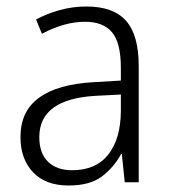

<svg xmlns="http://www.w3.org/2000/svg" viewBox="-20 -561 523 591"><path d="M246 -541Q329 -541 368 -497Q407 -453 407 -358V0H364L355 -87H353Q329 -44 292.5 -17Q256 10 191 10Q120 10 81.5 -31Q43 -72 43 -139Q43 -219 100.5 -260.5Q158 -302 268 -308L352 -313V-352Q352 -430 324.5 -462Q297 -494 242 -494Q209 -494 176 -484.5Q143 -475 109 -457L91 -501Q124 -519 164 -530Q204 -541 246 -541ZM274 -266Q101 -256 101 -139Q101 -89 128 -63Q155 -37 202 -37Q275 -37 313 -85Q351 -133 352 -217V-270Z"/></svg>

Font: Noto Sans Myanmar SemiCondensed Light
Style: Regular
Weight: 300
Width: 4
Designer: Monotype Design Team
Foundry: Monotype Imaging Inc.
Version: Version 2.107; ttfautohint (v1.8.4.7-5d5b)